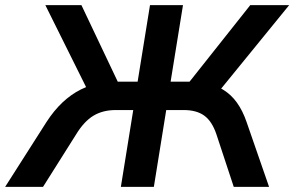

<svg xmlns="http://www.w3.org/2000/svg" viewBox="-52 -725 1142 745"><path d="M-32 0 128 -251Q157 -296 190.5 -327.5Q224 -359 262 -378Q300 -397 345 -403L293 -365L124 -705H264L413 -391L392 -408H482L530 -705H658L610 -408H696L670 -391L919 -705H1070L793 -365L739 -403Q781 -397 813 -377.5Q845 -358 867.5 -326.5Q890 -295 905 -251L992 0H855L788 -203Q771 -254 741 -276Q711 -298 661 -298H593L545 0H417L465 -298H397Q347 -298 310.5 -276Q274 -254 243 -203L115 0Z"/></svg>

Font: Nunito Sans 10pt
Style: Bold Italic
Weight: 700
Italic angle: -9°
Designer: Vernon Adams
Foundry: Vernon Adams
Version: Version 3.101;gftools[0.9.27]